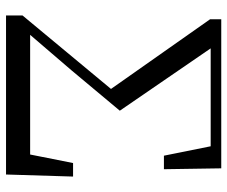

<svg xmlns="http://www.w3.org/2000/svg" viewBox="-80 -692 772 653"><g transform="rotate(90 306.5 -366.0)"><path d="M33 0H574L581 -228H535L506 -82H99L220 -223L357 -387L145 -696H478L510 -537H556L553 -732H46V-694L283 -357L33 -56Z"/></g></svg>

Font: Source Han Serif CN Medium
Style: Regular
Weight: 500
Designer: Ryoko NISHIZUKA 西塚涼子 (kana & ideographs); Frank Grießhammer (Latin, Greek & Cyrillic); Wenlong ZHANG 张文龙 (bopomofo); San
Foundry: Adobe
Version: Version 2.002;hotconv 1.1.0;makeotfexe 2.6.0